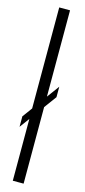

<svg xmlns="http://www.w3.org/2000/svg" viewBox="-124 -812 374 840"><g transform="rotate(15 63.0 -392.5)"><path d="M0 -235.5 122.5 -402.5V-450L0 -283ZM32.5 0H81.5V-785H32.5Z"/></g></svg>

Font: Anybody UltraCondensed Light
Style: Regular
Weight: 300
Width: 1
Version: Version 1.113;gftools[0.9.25]